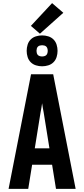

<svg xmlns="http://www.w3.org/2000/svg" viewBox="-20 -1211 540 1231"><path d="M35 0 179 -735H321L465 0H339L314 -155H186L161 0ZM297 -260 260 -490Q257 -505 254.5 -519.5Q252 -534 250 -549Q248 -534 245.5 -519.5Q243 -505 240 -490L203 -260ZM250 -786Q230 -786 210.5 -792Q191 -798 177 -812Q163 -826 157 -845.5Q151 -865 151 -885Q151 -905 157 -924.5Q163 -944 177 -958Q191 -972 210.5 -978Q230 -984 250 -984Q270 -984 289.5 -978Q309 -972 323 -958Q337 -944 343 -924.5Q349 -905 349 -885Q349 -865 343 -845.5Q337 -826 323 -812Q309 -798 289.5 -792Q270 -786 250 -786ZM250 -849Q257 -849 264.5 -851Q272 -853 277 -858Q282 -863 284 -870.5Q286 -878 286 -885Q286 -892 284 -899.5Q282 -907 277 -912Q272 -917 264.5 -919Q257 -921 250 -921Q243 -921 235.5 -919Q228 -917 223 -912Q218 -907 216 -899.5Q214 -892 214 -885Q214 -878 216 -870.5Q218 -863 223 -858Q228 -853 235.5 -851Q243 -849 250 -849ZM236 -995 178 -1045 314 -1191 386 -1129Z"/></svg>

Font: Iosevka SS04 Extrabold
Style: Regular
Weight: 800
Monospace: yes
Designer: Belleve Invis
Foundry: Belleve Invis
Version: Version 19.0.0; ttfautohint (v1.8.4)